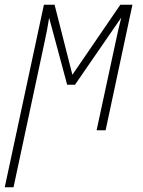

<svg xmlns="http://www.w3.org/2000/svg" viewBox="-49 -549 604 809"><path d="M-29 240H8L139 -373C147 -409 153 -442 158 -474L234 -192H267L462 -475C453 -441 446 -408 438 -371L358 0H396L509 -529H458L256 -234L181 -529H136Z"/></svg>

Font: Noto Sans SemiCondensed ExtraLight
Style: Italic
Weight: 200
Width: 4
Italic angle: -12°
Designer: Monotype Design Team
Foundry: Monotype Imaging Inc.
Version: Version 2.013